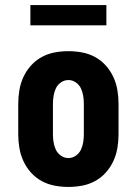

<svg xmlns="http://www.w3.org/2000/svg" viewBox="-20 -730 540 758"><path d="M250 8Q223 8 196 3Q169 -2 145 -15Q121 -28 102.5 -48.5Q84 -69 72.5 -94Q61 -119 56.5 -146Q52 -173 52 -200V-320Q52 -347 56.5 -374Q61 -401 72.5 -426Q84 -451 102.5 -471.5Q121 -492 145 -505Q169 -518 196 -523Q223 -528 250 -528Q277 -528 304 -523Q331 -518 355 -505Q379 -492 397.5 -471.5Q416 -451 427.5 -426Q439 -401 443.5 -374Q448 -347 448 -320V-200Q448 -173 443.5 -146Q439 -119 427.5 -94Q416 -69 397.5 -48.5Q379 -28 355 -15Q331 -2 304 3Q277 8 250 8ZM250 -106Q266 -106 279.5 -115.5Q293 -125 299.5 -139Q306 -153 308.5 -168.5Q311 -184 311 -200V-320Q311 -336 308.5 -351.5Q306 -367 299.5 -381Q293 -395 279.5 -404.5Q266 -414 250 -414Q234 -414 220.5 -404.5Q207 -395 200.5 -381Q194 -367 191.5 -351.5Q189 -336 189 -320V-200Q189 -184 191.5 -168.5Q194 -153 200.5 -139Q207 -125 220.5 -115.5Q234 -106 250 -106ZM400 -630H100V-710H400Z"/></svg>

Font: Iosevka Curly Slab Heavy
Style: Regular
Weight: 900
Monospace: yes
Designer: Belleve Invis
Foundry: Belleve Invis
Version: Version 22.1.2; ttfautohint (v1.8.4)